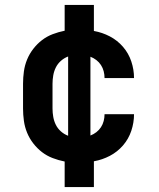

<svg xmlns="http://www.w3.org/2000/svg" viewBox="-20 -648 640 775"><path d="M241 107V4Q216 -1 192.5 -10Q169 -19 149.5 -34Q130 -49 114.5 -69Q99 -89 89.5 -112Q80 -135 76.5 -160Q73 -185 73 -210V-310Q73 -335 76.5 -360Q80 -385 89.5 -408Q99 -431 114.5 -451Q130 -471 149.5 -486Q169 -501 192.5 -510Q216 -519 241 -524V-628H359V-523Q393 -517 423.5 -501Q454 -485 476.5 -459Q499 -433 510 -400Q521 -367 521 -333Q521 -333 521 -333Q521 -333 521 -333H402Q402 -333 402 -333Q402 -333 402 -333Q402 -347 398.5 -360.5Q395 -374 387.5 -385.5Q380 -397 369 -405.5Q358 -414 345 -419V-101Q358 -106 369 -114.5Q380 -123 387.5 -134.5Q395 -146 398.5 -159.5Q402 -173 402 -187Q402 -187 402 -187Q402 -187 402 -187H521Q521 -187 521 -187Q521 -187 521 -187Q521 -153 510 -120Q499 -87 476.5 -61Q454 -35 423.5 -19Q393 -3 359 3V107ZM255 -100V-420Q239 -414 226 -402.5Q213 -391 205.5 -376Q198 -361 195 -344Q192 -327 192 -310V-210Q192 -193 195 -176Q198 -159 205.5 -144Q213 -129 226 -117.5Q239 -106 255 -100Z"/></svg>

Font: Iosevka Custom Extended
Style: Bold
Weight: 700
Width: 7
Monospace: yes
Designer: Belleve Invis
Foundry: Belleve Invis
Version: Version 11.2.4; ttfautohint (v1.8.4)